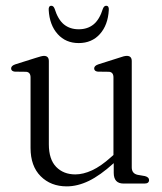

<svg xmlns="http://www.w3.org/2000/svg" viewBox="-20 -652 577 682"><path d="M88.5 -126.5V-377Q88.5 -395.5 73 -397L32.5 -397.5Q19.5 -399 19.5 -409Q19.5 -418.5 34.5 -423.5L107.5 -446.5Q128.5 -453.5 136 -453.5Q153.5 -453.5 153.5 -435V-139.5Q153.5 -86 179.5 -59.2Q205.5 -32.5 247.5 -32.5Q275.5 -32.5 307 -47Q338.5 -61.5 374.5 -94L383 -101.5V-377Q383 -395.5 367.5 -397L327.5 -397.5Q314.5 -399 314.5 -409Q314.5 -418.5 329.5 -423.5L402 -446.5Q412 -450 418.8 -451.8Q425.5 -453.5 430.5 -453.5Q448 -453.5 448 -435V-57.5Q448 -35.5 469 -31L495 -26.5Q509.5 -22.5 509.5 -12.5Q509.5 0 493 0H419Q384 0 384 -38V-72.5Q336 -29 295.8 -9.5Q255.5 10 217 10Q160.5 10 124.5 -26Q88.5 -62 88.5 -126.5ZM259.5 -548Q291 -548 312.2 -565.2Q333.5 -582.5 345.5 -621Q349.5 -631.5 357 -631.5Q367.5 -631.5 366.5 -616.5Q363.5 -563 334.8 -531Q306 -499 259.5 -499Q213.5 -499 184.8 -531Q156 -563 153 -616.5Q152 -631.5 162.5 -631.5Q170 -631.5 174 -621Q186 -582.5 207.2 -565.2Q228.5 -548 259.5 -548Z"/></svg>

Font: Fraunces 72pt S050 Light
Style: Regular
Weight: 300
Version: Version 1.000; ttfautohint (v1.8.3)